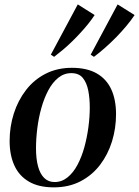

<svg xmlns="http://www.w3.org/2000/svg" viewBox="-20 -816 614 848"><path d="M297.5 -516.5Q364 -516.5 407.2 -491.8Q450.5 -467 471.5 -421.2Q492.5 -375.5 492.5 -311.5Q492.5 -249.5 474.8 -191.8Q457 -134 422 -88Q387 -42 335.5 -15.2Q284 11.5 217.5 11.5Q151 11.5 107.8 -13.8Q64.5 -39 43.5 -85Q22.5 -131 22.5 -193.5Q22.5 -256.5 41 -314.5Q59.5 -372.5 94.8 -418.2Q130 -464 181.2 -490.2Q232.5 -516.5 297.5 -516.5ZM295 -493Q262.5 -493 237 -472.2Q211.5 -451.5 193 -416.5Q174.5 -381.5 162.5 -338.5Q150.5 -295.5 144.8 -249.5Q139 -203.5 139 -161.5Q139 -114 148.2 -80.5Q157.5 -47 175.8 -29.5Q194 -12 221 -12Q253 -12 278.5 -32.8Q304 -53.5 322.5 -88.5Q341 -123.5 352.8 -166.5Q364.5 -209.5 370.5 -254.8Q376.5 -300 376.5 -341.5Q376.5 -382 369.8 -416.2Q363 -450.5 345.8 -471.8Q328.5 -493 295 -493ZM219 -565 204.5 -574.5 323.5 -796.5 398 -749.5Q385.5 -730.5 369.5 -710.5Q353.5 -690.5 335.2 -670.8Q317 -651 297.5 -632Q278 -613 258 -596.2Q238 -579.5 219 -565ZM395 -565 380.5 -574.5 499.5 -796.5 574.5 -749.5Q558.5 -725.5 537.5 -700.5Q516.5 -675.5 492.8 -651.2Q469 -627 444 -605Q419 -583 395 -565Z"/></svg>

Font: Merriweather 144pt Medium
Style: Italic
Weight: 500
Italic angle: -7.8°
Version: Version 2.101